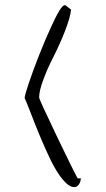

<svg xmlns="http://www.w3.org/2000/svg" viewBox="-20 -727 418 757"><path d="M100.6 -282.7Q143.6 -170.4 179.2 -97.2Q203.1 -47.9 227.8 -18.6Q252.4 10.7 272.5 10.7Q283.7 10.7 290.8 0.5Q297.9 -9.8 298.8 -23.9H286.1Q268.1 -56.2 201.2 -195.8Q134.3 -335.4 134.3 -342.8Q134.3 -368.7 150.9 -413.3Q167.5 -458 192.4 -506.3Q217.3 -555.7 236.8 -606Q256.3 -656.2 260.3 -689L238.3 -706.1Q236.8 -706.1 236.3 -706.5H234.9Q220.2 -706.5 181.6 -621.1Q156.7 -567.4 132.6 -505.6Q108.4 -443.8 93 -397.5Q77.6 -351.1 77.1 -340.8Q82.5 -329.6 100.6 -282.7Z"/></svg>

Font: Amatica SC
Style: Bold
Weight: 400
Designer: Vernon Adams, Ben Nathan
Foundry: newtypography
Version: Version 2.000